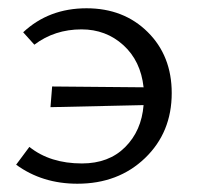

<svg xmlns="http://www.w3.org/2000/svg" viewBox="-20 -439 477 464"><path d="M189 -419Q279 -419 337 -361.5Q395 -304 395 -214Q395 -119 330.5 -57Q266 5 167 5Q82 5 19 -41L51 -84Q101 -44 178 -44Q243 -44 282.5 -83.5Q322 -123 327 -185L102 -180L106 -230L327 -228Q320 -292 278 -330Q236 -368 177 -368Q112 -368 63 -331L36 -361Q98 -419 189 -419Z"/></svg>

Font: EauTestInfant
Style: Italic
Weight: 400
Italic angle: -12°
Designer: Christian Thalmann (Catharsis Fonts)
Version: Version 0.001;PS 000.001;hotconv 1.0.88;makeotf.lib2.5.64775